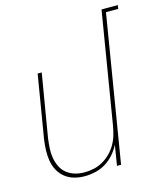

<svg xmlns="http://www.w3.org/2000/svg" viewBox="-111 -818 775 910"><g transform="rotate(-15 276.5 -363.5)"><path d="M192 8Q165 8 140.5 1Q116 -6 96.5 -21.5Q77 -37 65 -59.5Q53 -82 49 -107.5Q45 -133 46 -159.5Q47 -186 51 -213L102 -520H122L70 -210Q67 -186 65.5 -162Q64 -138 68 -115Q72 -92 82 -71.5Q92 -51 109.5 -37Q127 -23 149.5 -16.5Q172 -10 196 -10Q218 -10 241.5 -15Q265 -20 286 -32Q307 -44 324.5 -61.5Q342 -79 354 -100Q366 -121 372.5 -143.5Q379 -166 383 -189L473 -735H553L550 -717H490L372 0H352L368 -99Q356 -75 337 -53.5Q318 -32 294.5 -18Q271 -4 244.5 2Q218 8 192 8Z"/></g></svg>

Font: Iosevka Term Curly Thin
Style: Italic
Weight: 100
Italic angle: -9°
Designer: Belleve Invis
Foundry: Belleve Invis
Version: Version 32.3.0